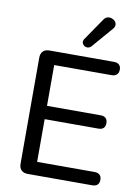

<svg xmlns="http://www.w3.org/2000/svg" viewBox="-101 -1013 788 1080"><g transform="rotate(10 293.0 -473.0)"><path d="M135 0Q111 0 98 -13Q85 -26 85 -50V-655Q85 -679 98 -692Q111 -705 135 -705H503Q522 -705 532.5 -695.5Q543 -686 543 -668Q543 -649 532.5 -639Q522 -629 503 -629H175V-396H482Q501 -396 511 -386Q521 -376 521 -358Q521 -339 511 -329.5Q501 -320 482 -320H175V-76H503Q522 -76 532.5 -66.5Q543 -57 543 -38Q543 -19 532.5 -9.5Q522 0 503 0ZM364 -770Q355 -760 343.5 -759Q332 -758 323 -764.5Q314 -771 311.5 -781Q309 -791 316 -802L403 -929Q412 -942 424 -945Q436 -948 448 -944Q460 -940 467.5 -931.5Q475 -923 475.5 -911.5Q476 -900 466 -888Z"/></g></svg>

Font: Nunito Medium
Style: Regular
Weight: 500
Designer: Vernon Adams
Foundry: Vernon Adams
Version: Version 3.601